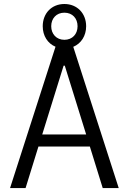

<svg xmlns="http://www.w3.org/2000/svg" viewBox="-20 -964 660 984"><path d="M588.5 0 355.5 -724C396 -741 421.5 -780.5 421.5 -829.5C421.5 -895.5 375.5 -943.5 310 -943.5C244.5 -943.5 199 -895.5 199 -829.5C199 -780.5 224.5 -741 264.5 -724.5L31.5 0H111L177 -213H440.5L506.5 0ZM196.5 -275 306 -627.5H312L421.5 -275ZM242.5 -829.5C242.5 -869.5 269 -899 310 -899C351.5 -899 377.5 -869.5 377.5 -829.5C377.5 -790 351.5 -760 310 -760C269 -760 242.5 -790 242.5 -829.5Z"/></svg>

Font: Monaspace Argon Light
Style: Regular
Weight: 300
Designer: Riley Cran & the Lettermatic Team
Foundry: Lettermatic
Version: Version 1.000 (Monaspace Argon)